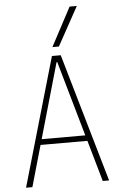

<svg xmlns="http://www.w3.org/2000/svg" viewBox="-64 -1044 678 1087"><g transform="rotate(-5 275.0 -500.0)"><path d="M39 0 250 -730H300L511 0H475L277 -693H273L75 0ZM130 -234V-266H420V-234ZM294 -780H257L374 -1000H415Z"/></g></svg>

Font: M PLUS Code Latin SemiExpanded ExtraLight
Style: Regular
Weight: 250
Width: 6
Designer: Coji Morishita
Foundry: UNDERFOREST DESIGN
Version: Version 1.002; ttfautohint (v1.8.3)